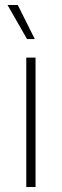

<svg xmlns="http://www.w3.org/2000/svg" viewBox="-20 -747 247 767"><path d="M85 -517H122V0H85ZM10 -727H51L119 -591H88Z"/></svg>

Font: Mona Sans VF XLt
Style: Regular
Weight: 200
Designer: Deni Anggara
Foundry: GitHub
Version: Version 2.000;Glyphs 3.2.3 (3260)